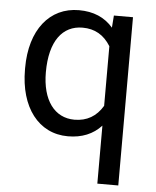

<svg xmlns="http://www.w3.org/2000/svg" viewBox="-53 -583 674 831"><g transform="rotate(5 284.0 -167.5)"><path d="M46 -269V-262C46 -98 128 10 256 10C317 10 365 -10 401 -49V203H492V-528H409L405 -475C369 -517 320 -538 257 -538C129 -538 46 -434 46 -269ZM279 -464C332 -464 372 -441 401 -394V-135C373 -88 332 -64 278 -64C191 -64 137 -137 137 -258C137 -394 192 -464 279 -464Z"/></g></svg>

Font: Noto Sans KR Regular
Style: Regular
Weight: 400
Designer: Ryoko NISHIZUKA  (kana & ideographs); Paul D. Hunt (Latin, Greek & Cyrillic); Wenlong ZHANG  (bopomofo); Sandoll Communi
Foundry: Adobe Systems Incorporated
Version: Version 1.004;PS 1.004;hotconv 1.0.82;makeotf.lib2.5.63406